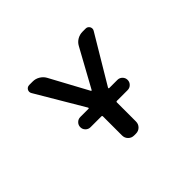

<svg xmlns="http://www.w3.org/2000/svg" viewBox="-141 -1029 1283 1283"><g transform="rotate(-45 500.0 -388.0)"><path d="M494.1 -20.5Q469.7 -20.5 453.1 -37.1Q436.5 -53.7 436.5 -78.1V-257.8Q436.5 -265.6 428.7 -265.6H327.1Q306.6 -265.6 292.5 -279.8Q278.3 -293.9 278.3 -314Q278.3 -334 292.5 -348.1Q306.6 -362.3 327.1 -362.3H404.3Q407.2 -362.3 408.2 -364.7Q409.2 -367.2 408.2 -369.1L209 -706.1Q204.1 -713.9 204.1 -722.7Q204.1 -730.5 208 -738.3Q217.8 -754.9 237.3 -754.9H269.5Q295.9 -754.9 318.8 -741.2Q341.8 -727.5 354.5 -705.1L500 -436.5Q502 -433.6 503.9 -433.6Q505.9 -433.6 507.8 -436.5L655.3 -705.1Q668 -728.5 690.9 -741.7Q713.9 -754.9 740.2 -754.9H769.5Q788.1 -754.9 797.9 -738.3Q801.8 -730.5 801.8 -722.7Q801.8 -713.9 796.9 -706.1L595.7 -369.1Q594.7 -367.2 595.7 -364.7Q596.7 -362.3 599.6 -362.3H676.8Q697.3 -362.3 711.4 -348.1Q725.6 -334 725.6 -314Q725.6 -293.9 711.4 -279.8Q697.3 -265.6 676.8 -265.6H576.2Q568.4 -265.6 568.4 -257.8V-78.1Q568.4 -53.7 551.8 -37.1Q535.2 -20.5 510.7 -20.5Z"/></g></svg>

Font: Rounded Mgen+ 1m medium
Style: Regular
Weight: 500
Designer: [Source Han Sans]
Ryoko NISHIZUKA  (kana & ideographs); Paul D. Hunt (Latin, Greek & Cyrillic); Wenlong ZHANG  (bopomofo
Version: Version 1.059.20150602